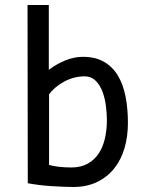

<svg xmlns="http://www.w3.org/2000/svg" viewBox="-20 -735 582 767"><path d="M175 -456Q205 -479 240.5 -493.5Q276 -508 311 -508Q361 -508 395.5 -488Q430 -468 451 -433Q472 -398 481.5 -349.5Q491 -301 491 -244Q491 -190 477.5 -143.5Q464 -97 436.5 -62.5Q409 -28 368 -8Q327 12 273 12Q255 12 232 11Q209 10 185 8.5Q161 7 136.5 4Q112 1 91 -3L90 -715H175ZM317 -430Q295 -430 273.5 -424Q252 -418 233.5 -407.5Q215 -397 200 -384Q185 -371 176 -358V-76Q194 -71 217 -68.5Q240 -66 265 -66Q303 -66 330 -81Q357 -96 374 -121.5Q391 -147 399 -181.5Q407 -216 407 -255Q407 -279 403.5 -309Q400 -339 390.5 -366Q381 -393 363 -411.5Q345 -430 317 -430Z"/></svg>

Font: Panefresco 500wt
Style: Regular
Weight: 700
Foundry: Campivisivi & Chank Co
Version: Version 1.001